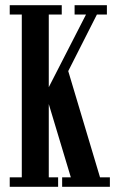

<svg xmlns="http://www.w3.org/2000/svg" viewBox="-20 -720 460 740"><path d="M17.5 0V-36.5H64V-664H17.5V-700H218V-664H168V-384L311.5 -664H267.5V-700H392V-664H353.5L243 -446L365.5 -36.5H403.5V0H219.5V-36.5H253L168 -319V-36.5H204V0Z"/></svg>

Font: Imbue 10pt SemiBold
Style: Regular
Weight: 600
Designer: Tyler Finck
Foundry: Etcetera Type Company
Version: Version 1.102; ttfautohint (v1.8.3)